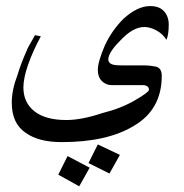

<svg xmlns="http://www.w3.org/2000/svg" viewBox="-20 -454 618 645"><path d="M546.9 -371.1Q546.9 -355.5 544.9 -341.8Q543 -328.1 539.1 -320.3Q527.3 -339.8 505.9 -351.6Q484.4 -363.3 464.8 -363.3Q425.8 -363.3 382.8 -316.4Q343.8 -277.3 343.8 -253.9Q343.8 -246.1 351.6 -240.2Q359.4 -234.4 386.7 -234.4H421.9Q453.1 -234.4 466.8 -234.4Q480.5 -234.4 502 -230.5Q523.4 -226.6 523.4 -199.2Q523.4 -85.9 429.7 -31.2Q339.8 23.4 187.5 23.4Q109.4 23.4 66.4 -7.8Q19.5 -39.1 19.5 -109.4Q19.5 -152.3 39.1 -203.1Q50.8 -242.2 70.3 -285.2Q70.3 -289.1 97.7 -335.9L117.2 -332Q89.8 -281.2 74.2 -236.3Q58.6 -191.4 58.6 -160.2Q58.6 -109.4 95.7 -80.1Q132.8 -50.8 203.1 -50.8Q253.9 -50.8 324.2 -74.2Q386.7 -89.8 433.6 -117.2Q480.5 -144.5 480.5 -152.3Q480.5 -160.2 474.6 -164.1Q468.8 -168 460.9 -168H355.5Q335.9 -168 322.3 -181.6Q308.6 -195.3 308.6 -218.8Q308.6 -246.1 332 -300.8Q355.5 -351.6 394.5 -390.6Q441.4 -433.6 484.4 -433.6Q515.6 -433.6 531.2 -416Q546.9 -398.4 546.9 -371.1ZM382.8 66.4 347.7 128.9 277.3 93.8 308.6 31.2ZM281.2 109.4 246.1 171.9 175.8 132.8 207 70.3Z"/></svg>

Font: 和音 by 宁静之雨，公众号njzyshare
Style: Regular
Weight: 400
Designer: Steve Matteson
Foundry: Ascender Corporation
Version: Version 6.00;June 8, 2018;FontCreator 11.0.0.2388 32-bit